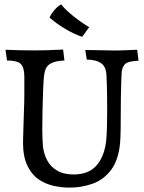

<svg xmlns="http://www.w3.org/2000/svg" viewBox="-20 -843 657 876"><path d="M297 13Q261 13 223.5 4.5Q186 -4 155 -25.5Q124 -47 104.5 -88Q85 -129 85 -193Q85 -210 86.5 -248.5Q88 -287 89 -329Q90 -357 90.5 -375.5Q91 -394 91 -412.5Q91 -431 91 -457V-493Q91 -534 75.5 -550.5Q60 -567 12 -567L5 -616Q74 -613 138 -613Q169 -613 201 -614Q233 -615 268 -617L274 -567Q234 -565 214.5 -555Q195 -545 188.5 -528.5Q182 -512 180 -488Q178 -465 176.5 -425Q175 -385 174 -341Q173 -297 173 -260Q173 -256 173 -240.5Q173 -225 174 -206.5Q175 -188 176 -174Q180 -141 195 -112Q210 -83 240 -65Q270 -47 316 -47Q386 -47 422 -90Q458 -133 465 -206Q467 -229 468 -266Q469 -303 469 -335Q469 -367 468.5 -408.5Q468 -450 466 -494Q465 -539 441 -555Q417 -571 376 -571L369 -615L479 -613Q514 -612 547.5 -613.5Q581 -615 606 -616L612 -566Q563 -564 550 -550Q537 -536 535 -512Q534 -496 533 -464Q532 -432 531.5 -395.5Q531 -359 531 -327Q531 -290 530.5 -254Q530 -218 528 -192Q521 -113 487 -68Q453 -23 403 -5Q353 13 297 13ZM355 -675Q318 -687 276.5 -712Q235 -737 206 -763Q214 -781 229 -798Q244 -815 259 -823Q280 -797 315 -769Q350 -741 387 -719Z"/></svg>

Font: Maname
Style: Regular
Weight: 400
Designer: Pathum Egodawatta
Foundry: mooniak
Version: Version 1.000; ttfautohint (v1.8.4.7-5d5b)